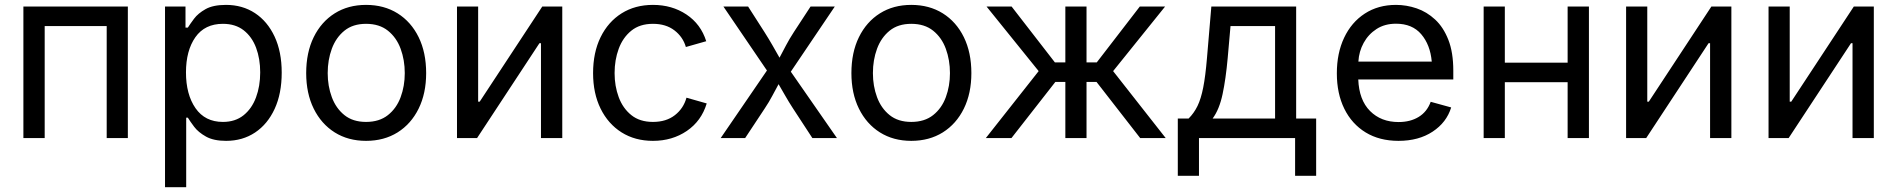

<svg xmlns="http://www.w3.org/2000/svg" viewBox="-20 -573 7875 797"><path d="M510.7 -545.9V0H422.9V-464.8H165.5V0H77.1V-545.9Z M665 204.1V-545.9H750V-458.5H759.8Q769 -473.1 785.6 -495.4Q802.2 -517.6 833.5 -535.2Q864.7 -552.7 918 -552.7Q986.3 -552.7 1038.3 -518.6Q1090.3 -484.4 1119.9 -421.1Q1149.4 -357.9 1149.4 -271.5Q1149.4 -184.6 1120.1 -121.1Q1090.8 -57.6 1038.8 -22.9Q986.8 11.7 918.5 11.7Q866.7 11.7 835 -6.1Q803.2 -23.9 786.1 -46.6Q769 -69.3 759.8 -84.5H752.9V204.1ZM905.3 -66.9Q956.5 -66.9 991 -94.5Q1025.4 -122.1 1042.7 -168.7Q1060.1 -215.3 1060.1 -272.5Q1060.1 -329.1 1043 -374.8Q1025.9 -420.4 991.5 -447.3Q957 -474.1 905.3 -474.1Q830.1 -474.1 791 -418.5Q752 -362.8 752 -272.5Q752 -181.2 791.5 -124Q831.1 -66.9 905.3 -66.9Z M1499.5 11.7Q1425.3 11.7 1369.4 -23.4Q1313.5 -58.6 1282.2 -122.1Q1251 -185.5 1251 -269.5Q1251 -355 1282.2 -418.7Q1313.5 -482.4 1369.4 -517.6Q1425.3 -552.7 1499.5 -552.7Q1574.2 -552.7 1630.4 -517.6Q1686.5 -482.4 1717.8 -418.7Q1749 -355 1749 -269.5Q1749 -185.5 1717.8 -122.1Q1686.5 -58.6 1630.4 -23.4Q1574.2 11.7 1499.5 11.7ZM1499.5 -66.9Q1554.7 -66.9 1590.3 -95.2Q1626 -123.5 1643.1 -169.7Q1660.2 -215.8 1660.2 -269.5Q1660.2 -323.7 1643.1 -370.4Q1626 -417 1590.3 -445.6Q1554.7 -474.1 1499.5 -474.1Q1444.8 -474.1 1409.7 -445.6Q1374.5 -417 1357.4 -370.6Q1340.3 -324.2 1340.3 -269.5Q1340.3 -215.8 1357.4 -169.7Q1374.5 -123.5 1409.7 -95.2Q1444.8 -66.9 1499.5 -66.9Z M2314 0H2225.6V-393.6H2219.2L1960.4 0H1877V-545.9H1964.8V-150.9H1971.2L2231 -545.9H2314Z M2690.4 11.7Q2616.2 11.7 2560.3 -23.4Q2504.4 -58.6 2473.1 -122.1Q2441.9 -185.5 2441.9 -269.5Q2441.9 -355 2473.1 -418.7Q2504.4 -482.4 2560.3 -517.6Q2616.2 -552.7 2690.4 -552.7Q2769.5 -552.7 2829.3 -512.9Q2889.2 -473.1 2911.6 -401.9L2827.1 -377.9Q2814.9 -419.9 2779.5 -447Q2744.1 -474.1 2690.4 -474.1Q2635.7 -474.1 2600.6 -445.6Q2565.4 -417 2548.3 -370.6Q2531.2 -324.2 2531.2 -269.5Q2531.2 -215.8 2548.3 -169.7Q2565.4 -123.5 2600.6 -95.2Q2635.7 -66.9 2690.4 -66.9Q2745.6 -66.9 2781.5 -95Q2817.4 -123 2829.6 -167.5L2913.6 -143.6Q2891.6 -70.8 2831.1 -29.5Q2770.5 11.7 2690.4 11.7Z M2971.7 0 3163.6 -280.3 2982.9 -545.9H3085.4L3153.3 -439.9Q3171.9 -410.6 3186.8 -384.5Q3201.7 -358.4 3215.8 -333.5Q3229 -358.4 3242.7 -384.5Q3256.3 -410.6 3275.4 -439.9L3344.7 -545.9H3445.3L3262.7 -275.4L3454.1 0H3352.1L3272 -122.6Q3253.9 -150.4 3239.7 -175.5Q3225.6 -200.7 3211.9 -223.6Q3199.2 -200.7 3186 -175.5Q3172.9 -150.4 3154.3 -122.6L3073.2 0Z M3762.7 11.7Q3688.5 11.7 3632.6 -23.4Q3576.7 -58.6 3545.4 -122.1Q3514.2 -185.5 3514.2 -269.5Q3514.2 -355 3545.4 -418.7Q3576.7 -482.4 3632.6 -517.6Q3688.5 -552.7 3762.7 -552.7Q3837.4 -552.7 3893.6 -517.6Q3949.7 -482.4 3981 -418.7Q4012.2 -355 4012.2 -269.5Q4012.2 -185.5 3981 -122.1Q3949.7 -58.6 3893.6 -23.4Q3837.4 11.7 3762.7 11.7ZM3762.7 -66.9Q3817.9 -66.9 3853.5 -95.2Q3889.2 -123.5 3906.2 -169.7Q3923.3 -215.8 3923.3 -269.5Q3923.3 -323.7 3906.2 -370.4Q3889.2 -417 3853.5 -445.6Q3817.9 -474.1 3762.7 -474.1Q3708 -474.1 3672.9 -445.6Q3637.7 -417 3620.6 -370.6Q3603.5 -324.2 3603.5 -269.5Q3603.5 -215.8 3620.6 -169.7Q3637.7 -123.5 3672.9 -95.2Q3708 -66.9 3762.7 -66.9Z M4072.3 0 4291.5 -277.8 4075.2 -545.9H4179.2L4358.9 -314H4402.3V-545.9H4490.2V-314H4532.7L4711.4 -545.9H4816.4L4600.6 -277.8L4818.8 0H4712.9L4531.7 -232.9H4490.2V0H4402.3V-232.9H4360.8L4178.7 0Z M4869.1 156.7V-81.1H4914.1Q4936.5 -103.5 4950.9 -133.1Q4965.3 -162.6 4974.6 -209.7Q4983.9 -256.8 4990.2 -332L5008.3 -545.9H5360.4V-81.1H5443.4V156.7H5356V0H4957V156.7ZM5013.7 -81.1H5272.9V-464.8H5087.9L5076.2 -332Q5068.4 -245.1 5054.9 -181.9Q5041.5 -118.7 5013.7 -81.1Z M5785.2 11.7Q5706.1 11.7 5648.7 -23.4Q5591.3 -58.6 5560.3 -121.6Q5529.3 -184.6 5529.3 -268.6Q5529.3 -352.5 5559.6 -416.5Q5589.8 -480.5 5645.3 -516.6Q5700.7 -552.7 5774.9 -552.7Q5818.4 -552.7 5860.6 -538.3Q5902.8 -523.9 5937.3 -491.9Q5971.7 -460 5992.2 -407.7Q6012.7 -355.5 6012.7 -279.8V-243.2H5618.2Q5621.6 -157.7 5667.2 -112.1Q5712.9 -66.4 5785.6 -66.4Q5834 -66.4 5868.9 -87.6Q5903.8 -108.9 5918.9 -150.4L6003.9 -127Q5984.9 -64.9 5927 -26.6Q5869.1 11.7 5785.2 11.7ZM5618.7 -317.4H5923.3Q5917 -387.2 5879.6 -430.9Q5842.3 -474.6 5774.9 -474.6Q5728 -474.6 5694.1 -452.6Q5660.2 -430.7 5640.6 -395Q5621.1 -359.4 5618.7 -317.4Z M6226.6 -545.9V-313H6487.3V-545.9H6575.7V0H6487.3V-231.9H6226.6V0H6138.7V-545.9Z M7167 0H7078.6V-393.6H7072.3L6813.5 0H6730V-545.9H6817.9V-150.9H6824.2L7084 -545.9H7167Z M7758.3 0H7669.9V-393.6H7663.6L7404.8 0H7321.3V-545.9H7409.2V-150.9H7415.5L7675.3 -545.9H7758.3Z"/></svg>

Font: Inter-Regular
Style: Regular
Weight: 400
Designer: Rasmus Andersson
Foundry: rsms
Version: Version 4.000;git-a52131595